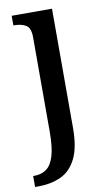

<svg xmlns="http://www.w3.org/2000/svg" viewBox="-96 -580 479 863"><g transform="rotate(-10 143.5 -148.0)"><path d="M-8 240V190H-2Q30 190 53 173.5Q76 157 88 117Q100 77 100 7V-424Q100 -468 78.5 -480Q57 -492 27 -492H22V-536H206V8Q206 97 180.5 148Q155 199 110 219.5Q65 240 7 240Z"/></g></svg>

Font: Noto Serif Bengali SemiCondensed Medium
Style: Regular
Weight: 500
Width: 4
Designer: Juan Bruce, Universal Thirst, Indian Type Foundry and the Monotype Design Team.
Foundry: Monotype Imaging Inc.
Version: Version 2.003; ttfautohint (v1.8.4.7-5d5b)